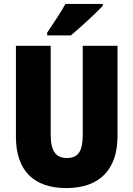

<svg xmlns="http://www.w3.org/2000/svg" viewBox="-20 -947 679 977"><path d="M503 -917V-927H313C289 -883 252 -829 220 -781V-767H341C392 -810 470 -882 503 -917ZM578 -255V-714H401V-262C401 -175 377 -143 320 -143C266 -143 238 -176 238 -261V-714H61V-251C61 -79 152 10 317 10C488 10 578 -85 578 -255Z"/></svg>

Font: Noto Sans Sinhala Condensed Black
Style: Regular
Weight: 900
Width: 3
Designer: Jelle Bosma - Monotype Design Team
Foundry: Monotype Imaging Inc.
Version: Version 2.006